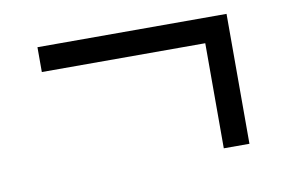

<svg xmlns="http://www.w3.org/2000/svg" viewBox="-46 -385 675 457"><g transform="rotate(-10 291.5 -157.0)"><path d="M462 0V-254H67V-314H524V0Z"/></g></svg>

Font: Red Hat Display
Style: Regular
Weight: 300
Designer: Pentagram, MCKL
Foundry: Pentagram, MCKL
Version: Version 1.023